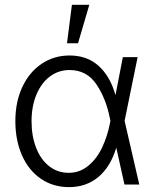

<svg xmlns="http://www.w3.org/2000/svg" viewBox="-20 -768 644 799"><path d="M43.9 -264.6Q43.9 -343.8 72.8 -405.8Q101.6 -467.8 153.1 -502.4Q204.6 -537.1 269.5 -537.1Q342.3 -537.1 390.1 -494.1Q438 -451.2 460 -374H460.9L491.2 -530.3H552.7L498.5 -265.1L559.6 0H498L463.9 -153.3Q439.9 -73.7 389.4 -31.5Q338.9 10.7 267.6 10.7Q200.7 10.7 149.9 -24.2Q99.1 -59.1 71.5 -121.6Q43.9 -184.1 43.9 -264.6ZM265.6 -48.8Q312 -48.8 347.7 -78.4Q383.3 -107.9 405.3 -154.8Q427.2 -201.7 437.5 -254.9L439.5 -265.1L437.5 -274.4Q421.4 -357.9 381.1 -417.2Q340.8 -476.6 269.5 -476.6Q223.6 -476.6 187.7 -449.7Q151.9 -422.9 131.6 -374.3Q111.3 -325.7 111.3 -263.7Q111.3 -201.7 130.4 -152.8Q149.4 -104 184.6 -76.4Q219.7 -48.8 265.6 -48.8ZM279.3 -748H351.6L304.7 -587.9H258.8Z"/></svg>

Font: Pretendard GOV Light
Style: Regular
Weight: 300
Designer: Base glyphs from Inter by Rasmus Andersson; Hangeul glyphs from Noto Sans CJK(Source Han Sans) by Jang Soo-young and Kan
Foundry: Kil Hyung-jin
Version: Version 1.309